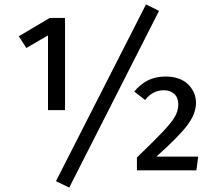

<svg xmlns="http://www.w3.org/2000/svg" viewBox="-20 -770 972 868"><path d="M274 -272H197V-610L99 -553L65 -606L205 -689H274ZM293 78 233 49 640 -750 699 -721ZM868 0H599V-58Q681 -137 719 -177.5Q757 -218 771.5 -244Q786 -270 786 -298Q786 -329 767.5 -345.5Q749 -362 721 -362Q670 -362 636 -318L587 -356Q642 -424 727 -424Q794 -424 830 -389Q866 -354 866 -304Q866 -257 828.5 -206Q791 -155 687 -62H876Z"/></svg>

Font: Trujillo
Style: Regular
Weight: 400
Designer: Fira Sans original fonts by bBox Type GmbH, Carrois Corporate GbR, & Edenspiekermann AG / Changes by Cristiano Sobral
Foundry: Fira Sans original fonts by bBox Type GmbH, Carrois Corporate GbR, & Edenspiekermann AG / Changes by Cristiano Sobral
Version: Version 4.301;October 17, 2021;FontCreator 14.0.0.2814 64-bi